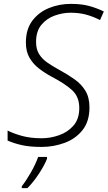

<svg xmlns="http://www.w3.org/2000/svg" viewBox="-20 -744 553 985"><path d="M193.4 9.8Q133.3 9.8 92.8 0.7Q52.2 -8.3 19 -22.9V-74.2Q52.2 -57.6 95.2 -46.1Q138.2 -34.7 193.8 -34.7Q238.3 -34.7 283 -50.3Q327.6 -65.9 357.2 -99.9Q386.7 -133.8 386.7 -189.9Q386.7 -248 349.6 -281.7Q312.5 -315.4 245.6 -350.1Q210.4 -369.1 180.2 -392.3Q149.9 -415.5 131.3 -447.8Q112.8 -480 112.8 -525.4Q112.8 -594.2 146.2 -638.2Q179.7 -682.1 232.2 -703.1Q284.7 -724.1 342.8 -724.1Q397.5 -724.1 436.5 -713.6Q475.6 -703.1 512.7 -685.1L493.2 -641.1Q458 -659.2 422.1 -668.9Q386.2 -678.7 341.8 -678.7Q302.2 -678.7 261.2 -664.3Q220.2 -649.9 192.6 -616.9Q165 -584 165 -528.8Q165 -491.2 180.7 -466.3Q196.3 -441.4 222.7 -423.1Q249 -404.8 281.2 -387.2Q326.2 -362.8 361.8 -337.6Q397.5 -312.5 418.2 -278.3Q439 -244.1 439 -192.9Q439 -121.1 403.3 -76.4Q367.7 -31.7 311.3 -11Q254.9 9.8 193.4 9.8ZM91.8 221.2V211.4Q113.8 183.6 138.2 141.1Q162.6 98.6 175.8 61H221.2V70.8Q208.5 103 180.2 146.5Q151.9 189.9 120.6 221.2Z"/></svg>

Font: Open Sans Light
Style: Italic
Weight: 300
Italic angle: -12°
Designer: Monotype Design Team
Foundry: Monotype Imaging Inc.
Version: Version 3.003; ttfautohint (v1.8.4)